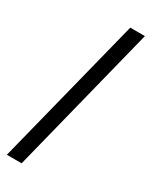

<svg xmlns="http://www.w3.org/2000/svg" viewBox="-248 -864 883 1103"><g transform="rotate(30 193.5 -312.5)"><path d="M14 181 263 -806H360L112 181Z"/></g></svg>

Font: Noto Sans TC Thin
Style: Bold
Weight: 700
Version: Version 2.004-H2;hotconv 1.0.118;makeotfexe 2.5.65603